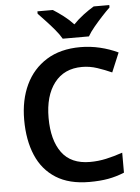

<svg xmlns="http://www.w3.org/2000/svg" viewBox="-62 -986 759 1043"><g transform="rotate(-5 317.5 -464.0)"><path d="M397 -616Q299 -616 245.5 -546Q192 -476 192 -356Q192 -235 242 -166.5Q292 -98 396 -98Q441 -98 484 -107.5Q527 -117 574 -133V-24Q530 -6 485.5 2Q441 10 383 10Q273 10 201 -35.5Q129 -81 94 -163.5Q59 -246 59 -357Q59 -465 98 -547.5Q137 -630 212.5 -677Q288 -724 397 -724Q451 -724 503.5 -711.5Q556 -699 602 -677L558 -572Q520 -589 479.5 -602.5Q439 -616 397 -616ZM306 -778Q293 -801 270.5 -828Q248 -855 224 -880.5Q200 -906 182 -925V-938H266Q293 -921 322 -899Q351 -877 376 -850Q402 -877 432 -899.5Q462 -922 489 -938H574V-925Q555 -907 531 -881Q507 -855 484.5 -828Q462 -801 449 -778Z"/></g></svg>

Font: Noto Sans Sinhala UI SemiBold
Style: Regular
Weight: 600
Designer: Jelle Bosma - Monotype Design Team
Foundry: Monotype Imaging Inc.
Version: Version 2.006; ttfautohint (v1.8.4.7-5d5b)